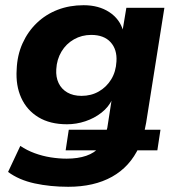

<svg xmlns="http://www.w3.org/2000/svg" viewBox="-20 -526 676 737"><path d="M242 191Q173 191 113 178Q53 165 11 134L58 34Q83 51 113 62Q143 73 174.5 78Q206 83 236 83Q279 83 311 72Q343 61 363 38L372 51H232L244 -28H403L386 -13Q388 -19 389 -24.5Q390 -30 392 -36L409 -146L411 -145Q397 -115 369.5 -93.5Q342 -72 307.5 -60.5Q273 -49 237 -49Q172 -49 127.5 -76Q83 -103 61.5 -150.5Q40 -198 44 -259Q46 -314 66.5 -359.5Q87 -405 121.5 -438Q156 -471 201.5 -488.5Q247 -506 301 -506Q359 -506 399.5 -479.5Q440 -453 453 -407L450 -406L465 -496H611L541 -55Q539 -45 536.5 -32.5Q534 -20 531 -13L523 -28H596L584 51H495L514 38Q479 114 410 152.5Q341 191 242 191ZM293 -158Q330 -158 359.5 -175Q389 -192 407 -221.5Q425 -251 427 -290Q430 -336 404.5 -364Q379 -392 330 -392Q294 -392 264 -375Q234 -358 216 -328Q198 -298 196 -260Q194 -230 205 -207Q216 -184 238.5 -171Q261 -158 293 -158Z"/></svg>

Font: Nunito Sans 10pt ExtraBold
Style: Italic
Weight: 800
Italic angle: -9°
Designer: Vernon Adams
Foundry: Vernon Adams
Version: Version 3.101;gftools[0.9.27]